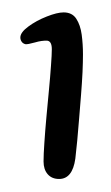

<svg xmlns="http://www.w3.org/2000/svg" viewBox="-20 -608 174 302"><path d="M73 -326.5Q61.5 -326.5 55 -334Q48.5 -341.5 48.5 -354Q48.5 -365 49.8 -383.5Q51 -402 53 -423.8Q55 -445.5 57 -466.5Q59 -487.5 60.2 -504.8Q61.5 -522 61.5 -530.5Q61.5 -543 54.5 -544Q46 -544.5 34.8 -541.2Q23.5 -538 20 -538.5Q16 -539.5 14 -542.5Q12 -545.5 12 -549Q12 -557 24.5 -566.2Q37 -575.5 53.5 -582Q70 -588.5 80 -588.5Q93.5 -588.5 100 -578.5Q106.5 -568.5 108.5 -553.5Q110.5 -538.5 110.5 -522.5Q110.5 -511 109.8 -494.5Q109 -478 107.5 -459.2Q106 -440.5 104.5 -422Q103 -403.5 101.5 -387Q100 -370.5 98.5 -358.5Q94 -326.5 73 -326.5Z"/></svg>

Font: Gluten Light
Style: Regular
Weight: 300
Designer: Tyler Finck
Foundry: Etcetera Type Company
Version: Version 1.300